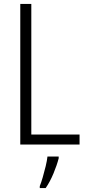

<svg xmlns="http://www.w3.org/2000/svg" viewBox="-20 -734 444 975"><path d="M83 0V-714H139V-51H384V0ZM278 70Q269 105 251.5 147Q234 189 212 221H182V211Q189 194 197 166.5Q205 139 212 110Q219 81 221 61H278Z"/></svg>

Font: Noto Sans Ethiopic Condensed Light
Style: Regular
Weight: 300
Width: 3
Designer: Monotype Design Team
Foundry: Monotype Imaging Inc.
Version: Version 2.102; ttfautohint (v1.8.4.7-5d5b)